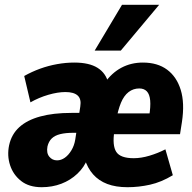

<svg xmlns="http://www.w3.org/2000/svg" viewBox="-20 -770 803 801"><path d="M154 11Q101 11 68 -15Q35 -41 22 -81Q9 -121 18 -164Q28 -210 60.5 -239.5Q93 -269 147.5 -284Q202 -299 278 -299H330L318 -216H286Q254 -216 231.5 -210.5Q209 -205 196 -192.5Q183 -180 178 -159Q173 -132 185.5 -116.5Q198 -101 218 -101Q235 -101 250.5 -112Q266 -123 278 -143Q290 -163 294 -188L315 -326Q320 -357 304 -371.5Q288 -386 253 -386Q221 -386 181.5 -374.5Q142 -363 107 -343L81 -453Q113 -471 147.5 -483.5Q182 -496 218.5 -502.5Q255 -509 290 -509Q352 -509 387 -487Q422 -465 432 -423H416Q446 -466 486.5 -487.5Q527 -509 576 -509Q637 -509 677 -479.5Q717 -450 734 -395Q751 -340 739 -261L731 -210H437L450 -297H618L602 -283Q609 -326 606.5 -351.5Q604 -377 592.5 -389Q581 -401 561 -401Q536 -401 516.5 -386Q497 -371 484.5 -341Q472 -311 463 -261L457 -222Q448 -163 465 -136.5Q482 -110 538 -110Q569 -110 604 -120.5Q639 -131 670 -147L701 -39Q653 -10 606 0.5Q559 11 512 11Q463 11 427.5 -2.5Q392 -16 368.5 -42.5Q345 -69 333 -108H345Q332 -73 303 -45.5Q274 -18 236 -3.5Q198 11 154 11ZM375 -559 489 -750H644L484 -559Z"/></svg>

Font: Nunito Sans 10pt Condensed Black
Style: Italic
Weight: 900
Width: 3
Italic angle: -9°
Designer: Vernon Adams
Foundry: Vernon Adams
Version: Version 3.101;gftools[0.9.27]